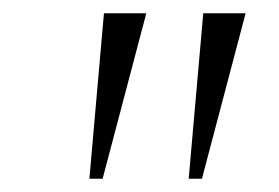

<svg xmlns="http://www.w3.org/2000/svg" viewBox="-20 -660 421 290"><path d="M115 -390 137 -640H201L135 -390ZM265 -390 287 -640H351L285 -390Z"/></svg>

Font: Spectral SC ExtraLight
Style: Italic
Weight: 275
Italic angle: -10°
Designer: Jean-Baptiste Levee
Foundry: Production Type
Version: Version 2.001